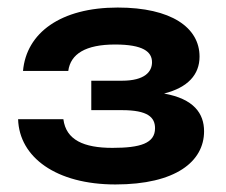

<svg xmlns="http://www.w3.org/2000/svg" viewBox="-20 -889 599 509"><path d="M161 -701C167 -746 207 -771 285 -771C359 -771 383 -752 383 -724C383 -699 364 -675 303 -675H222V-597H303C372 -597 391 -578 391 -549C391 -509 352 -497 278 -497C202 -497 155 -518 148 -573H28C31 -472 129 -400 286 -400C446 -400 521 -461 521 -541C521 -588 494 -627 415 -641C478 -657 509 -691 509 -739C509 -816 434 -869 292 -869C141 -869 50 -802 41 -701Z"/></svg>

Font: Bounded Med
Style: Regular
Weight: 500
Designer: Vlad Churkin
Version: Version 3.0